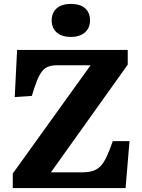

<svg xmlns="http://www.w3.org/2000/svg" viewBox="-20 -957 724 977"><path d="M45 0V-74L441 -625H273Q245 -625 226 -618Q207 -611 193.5 -593.5Q180 -576 168 -546Q156 -516 142 -469L55 -463L67 -703H630V-628L239 -80H395Q427 -80 450 -86.5Q473 -93 490 -110Q507 -127 522 -158.5Q537 -190 554 -239H639L619 0ZM341 -769Q295 -769 269 -791.5Q243 -814 243 -853Q243 -892 268.5 -914.5Q294 -937 341 -937Q388 -937 413 -915Q438 -893 438 -853Q438 -814 411.5 -791.5Q385 -769 341 -769Z"/></svg>

Font: Literata 18pt
Style: Bold
Weight: 700
Designer: Latin by Veronika Burian and Jose Scaglione. Greek by Irene Vlachou. Cyrillic by Vera Evstafieva.
Foundry: TypeTogether
Version: Version 3.103;gftools[0.9.29]